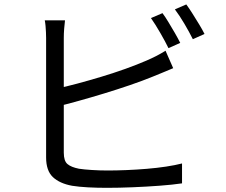

<svg xmlns="http://www.w3.org/2000/svg" viewBox="-20 -844 1040 884"><path d="M728.1 -783.5Q741.1 -766.1 755.9 -741.5Q770.8 -717 785.2 -692Q799.6 -667 809.8 -646.5L755.7 -622.4Q740.9 -652.8 717.9 -692.6Q695 -732.4 675 -760.8ZM837.7 -823.6Q851.3 -805.2 866.9 -780.3Q882.6 -755.4 897.5 -730.9Q912.4 -706.4 921.6 -687.6L867.9 -663.5Q851.6 -696.3 829 -734.6Q806.4 -772.8 785.2 -800.8ZM279.3 -750.4Q277.1 -732.7 275.4 -711.4Q273.7 -690.1 273.7 -669.4Q273.7 -656.4 273.7 -617.6Q273.7 -578.8 273.7 -525.2Q273.7 -471.6 273.7 -412.3Q273.7 -353 273.7 -298Q273.7 -243 273.7 -201.3Q273.7 -159.6 273.7 -141.2Q273.7 -103 290.6 -88.7Q307.4 -74.3 343.7 -67.1Q367.5 -63.5 403.5 -61.3Q439.4 -59 475.9 -59Q515.5 -59 562 -60.9Q608.5 -62.8 655.5 -66.7Q702.6 -70.6 744.9 -77Q787.1 -83.4 818.1 -91.4V0.2Q775.2 6.6 714.8 11.1Q654.3 15.6 590.6 18.2Q526.8 20.8 472 20.8Q427.7 20.8 385.3 18.6Q343 16.3 311.8 11.3Q254.4 0.7 223.3 -28.8Q192.3 -58.3 192.3 -119.2Q192.3 -143.5 192.3 -189Q192.3 -234.5 192.3 -292.4Q192.3 -350.3 192.3 -410.5Q192.3 -470.7 192.3 -524.6Q192.3 -578.6 192.3 -617.3Q192.3 -656 192.3 -669.4Q192.3 -681.6 191.6 -695.8Q190.9 -710 189.7 -724.4Q188.5 -738.9 186.1 -750.4ZM236.9 -435Q282 -444.7 336.3 -459.2Q390.6 -473.7 447.5 -490.9Q504.3 -508 557.6 -527.1Q610.9 -546.2 654 -564.9Q676.9 -574.7 698.9 -585.9Q720.9 -597.2 742.1 -610.5L777.4 -530.1Q756 -521.3 730.5 -510.5Q704.9 -499.6 682.6 -490.9Q635.9 -471.8 578.3 -452.1Q520.7 -432.4 459.7 -413.8Q398.7 -395.2 341.3 -379.3Q284 -363.4 237.3 -352Z"/></svg>

Font: Noto Sans TC Thin
Style: Regular
Weight: 100
Designer: Ryoko NISHIZUKA 西塚涼子 (kana, bopomofo & ideographs); Paul D. Hunt (Latin, Greek & Cyrillic); Sandoll Communications 산돌커뮤니
Foundry: Adobe
Version: Version 2.004-H2;hotconv 1.0.118;makeotfexe 2.5.65603